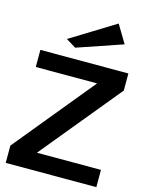

<svg xmlns="http://www.w3.org/2000/svg" viewBox="-140 -1055 865 1138"><g transform="rotate(15 292.5 -485.5)"><path d="M10 0V-106L411 -595H35V-700H575V-595L173 -106H566V0ZM231 -766 170 -803 443 -971 509 -861Z"/></g></svg>

Font: Panamera
Style: Bold
Weight: 700
Designer: Bastien Sozeau
Foundry: NBR — Bastien Sozeau
Version: Version 3.002; ttfautohint (v1.8.4.7-5d5b);gftools[0.9.33]